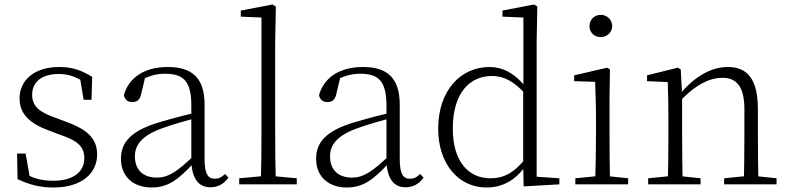

<svg xmlns="http://www.w3.org/2000/svg" viewBox="-20 -820 3510 854"><path d="M217 14C348 14 412 -53 412 -132C412 -199 375 -242 275 -278L227 -296C155 -321 123 -347 123 -399C123 -452 162 -491 242 -491C282 -491 320 -479 361 -450V-483L334 -485L352 -376H387L390 -478C342 -508 301 -522 243 -522C130 -522 67 -461 67 -382C67 -310 117 -269 196 -240L246 -221C328 -194 355 -166 355 -116C355 -58 309 -16 217 -16C157 -16 119 -30 83 -54V-18L115 -17L94 -137H56L58 -23C111 1 156 14 217 14Z M654 14C726 14 772 -20 836 -89H855L849 -134C768 -55 727 -30 678 -30C619 -30 580 -62 580 -125C580 -175 611 -217 700 -249C749 -267 807 -283 860 -297V-321C806 -309 745 -293 688 -276C564 -239 518 -188 518 -114C518 -31 577 14 654 14ZM916 13C948 13 976 -1 996 -30L981 -46C965 -31 953 -25 936 -25C906 -25 890 -44 890 -113V-354C890 -473 835 -522 726 -522C624 -522 553 -476 531 -397C535 -377 548 -366 568 -366C589 -366 602 -375 608 -402L627 -482L591 -454C634 -481 673 -492 713 -492C793 -492 831 -463 831 -350V-102C834 -30 860 13 916 13Z M1044 0H1300V-27L1182 -38H1163L1044 -27ZM1140 0H1207C1205 -59 1204 -156 1204 -226V-637L1207 -791L1192 -800L1051 -773V-746L1143 -742V-226C1143 -156 1142 -59 1140 0Z M1522 14C1594 14 1640 -20 1704 -89H1723L1717 -134C1636 -55 1595 -30 1546 -30C1487 -30 1448 -62 1448 -125C1448 -175 1479 -217 1568 -249C1617 -267 1675 -283 1728 -297V-321C1674 -309 1613 -293 1556 -276C1432 -239 1386 -188 1386 -114C1386 -31 1445 14 1522 14ZM1784 13C1816 13 1844 -1 1864 -30L1849 -46C1833 -31 1821 -25 1804 -25C1774 -25 1758 -44 1758 -113V-354C1758 -473 1703 -522 1594 -522C1492 -522 1421 -476 1399 -397C1403 -377 1416 -366 1436 -366C1457 -366 1470 -375 1476 -402L1495 -482L1459 -454C1502 -481 1541 -492 1581 -492C1661 -492 1699 -463 1699 -350V-102C1702 -30 1728 13 1784 13Z M2144 14C2212 14 2272 -16 2318 -83H2327L2317 -114C2266 -51 2221 -27 2161 -27C2066 -27 1994 -99 1994 -248C1994 -411 2073 -482 2168 -482C2222 -482 2266 -458 2318 -401L2329 -431H2319C2269 -497 2212 -522 2158 -522C2028 -522 1929 -417 1929 -247C1929 -94 2017 14 2144 14ZM2309 9 2468 0V-27L2367 -34V-641L2370 -791L2355 -800L2215 -773V-746L2308 -742V-429L2307 -420V-92Z M2539 0H2774V-27L2669 -38H2650L2539 -27ZM2627 0H2694C2692 -48 2691 -159 2691 -226V-377L2693 -511L2681 -519L2534 -485V-459L2627 -456C2629 -405 2631 -349 2631 -281V-226C2631 -159 2629 -48 2627 0ZM2652 -655C2679 -655 2703 -675 2703 -704C2703 -733 2679 -754 2652 -754C2624 -754 2602 -733 2602 -704C2602 -675 2624 -655 2652 -655Z M2863 0H3096V-27L2993 -38H2973L2863 -27ZM2950 0H3017C3015 -48 3014 -159 3014 -226V-393L3008 -511L2995 -519L2858 -485V-459L2950 -455C2952 -405 2953 -350 2953 -281V-226C2953 -159 2952 -48 2950 0ZM3201 0H3434V-27L3331 -38H3310L3201 -27ZM3288 0H3354C3352 -48 3351 -157 3351 -226V-335C3351 -471 3302 -522 3217 -522C3148 -522 3073 -485 3001 -398H2993L3003 -368C3080 -452 3146 -474 3193 -474C3254 -474 3291 -438 3291 -334V-226C3291 -157 3290 -48 3288 0Z"/></svg>

Font: Source Han Serif CN VF
Style: Regular
Weight: 250
Designer: Ryoko NISHIZUKA 西塚涼子 (kana & ideographs); Frank Grießhammer (Latin, Greek & Cyrillic); Wenlong ZHANG 张文龙 (bopomofo); San
Foundry: Adobe
Version: Version 2.002;hotconv 1.1.0;makeotfexe 2.6.0